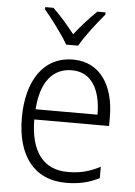

<svg xmlns="http://www.w3.org/2000/svg" viewBox="-54 -807 605 859"><g transform="rotate(5 248.0 -377.5)"><path d="M222 -606H276C300 -650 351 -715 385 -755V-765H348C313 -731 280 -694 249 -655C219 -693 183 -735 151 -765H114V-755C147 -716 197 -650 222 -606ZM259 -542C126 -542 53 -429 53 -263C53 -97 128 10 275 10C334 10 378 -1 424 -24V-75C373 -49 333 -39 278 -39C169 -39 110 -116 109 -260H445V-300C445 -437 384 -542 259 -542ZM258 -494C348 -494 389 -415 389 -306H111C119 -430 173 -494 258 -494Z"/></g></svg>

Font: Noto Sans Ethiopic SemiCondensed Light
Style: Regular
Weight: 300
Width: 4
Designer: Monotype Design Team
Foundry: Monotype Imaging Inc.
Version: Version 2.102